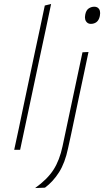

<svg xmlns="http://www.w3.org/2000/svg" viewBox="-20 -759 528 973"><path d="M52 0Q64 -56.5 75.5 -109Q86.5 -161 99 -221.5L156.5 -493.5Q170 -557 183 -617Q195.5 -676.5 207 -731L239 -739Q226 -677 213.5 -617.5Q200.5 -558 187 -494L129 -221Q116 -159.5 105 -108Q94 -56.5 82 0ZM158 194Q220.5 149 251.2 101Q282 53 297 -18L340 -221L350.5 -270.5Q363.5 -332 374.8 -385Q386 -438 398 -494L428.5 -495.5Q416.5 -439 405.5 -386.5Q394 -333.5 381 -271.5Q367.5 -207 357.8 -161Q348 -115 340.5 -79Q332.5 -43 325 -8Q309.5 66 279.5 113.5Q249.5 161 208 192ZM440 -638Q424.5 -638 416 -651Q410.5 -659.5 410.5 -671.5Q410.5 -677.5 412 -685Q416.5 -707.5 429.5 -716.2Q442.5 -725 458 -725Q474.5 -725 482.5 -712.5Q487.5 -704.5 487.5 -692.5Q487.5 -686 486 -678Q481.5 -657 469.5 -647.5Q457.5 -638 440 -638Z"/></svg>

Font: Heraclito Thin
Style: Italic
Weight: 100
Italic angle: -12°
Designer: Kostas Bartsokas (font) & Cristiano Sobral (main changes)
Foundry: Kostas Bartsokas (font) & Cristiano Sobral (main changes)
Version: Version 1.00;July 8, 2020;FontCreator 13.0.0.2655 64-bit